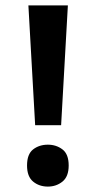

<svg xmlns="http://www.w3.org/2000/svg" viewBox="-20 -770 355 710"><path d="M206 -307H110L85 -750H231ZM80 -158Q80 -200 102.5 -217.5Q125 -235 157 -235Q188 -235 211 -217.5Q234 -200 234 -158Q234 -117 211 -98.5Q188 -80 157 -80Q125 -80 102.5 -98.5Q80 -117 80 -158Z"/></svg>

Font: Noto Sans Telugu UI SemiBold
Style: Regular
Weight: 600
Designer: Jelle Bosma - Monotype Design Team
Foundry: Monotype Imaging Inc.
Version: Version 2.005; ttfautohint (v1.8.4.7-5d5b)